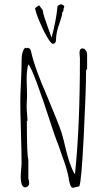

<svg xmlns="http://www.w3.org/2000/svg" viewBox="-20 -884 500 908"><path d="M309 -20Q308 -28 305 -34L306 -37Q298 -84 272 -152L254 -204Q252 -206 235 -255L227 -279Q137 -557 114 -580Q106 -553 106 -510Q106 -487 107 -470L108 -431L107 -407Q106 -396 106 -383Q106 -361 108 -345Q110 -313 110 -313H107Q107 -146 114 -129V-39Q118 -31 118 -18Q118 -10 112.5 -4Q107 2 99 2Q78 2 78 -52L80 -84Q82 -99 82 -117Q82 -165 79 -261Q76 -357 76 -405Q76 -434 79 -494Q82 -553 82 -582V-595Q82 -644 100 -659L103 -656L113 -658Q117 -657 122 -652Q126 -648 126 -643L128 -637Q128 -635 128.5 -633.5Q129 -632 129 -632Q145 -561 201 -433Q258 -298 272 -254Q282 -219 288 -192Q307 -107 333 -61L335 -64Q358 -286 358 -609L357 -621Q356 -626 356 -634Q356 -655 370 -655Q379 -655 385.5 -646Q392 -637 392 -626V-559L387 -551Q387 -456 376 -239Q365 -22 355 -3L338 1V2L337 1L327 4Q319 4 315.5 -2Q312 -8 309 -20ZM146 -846 165 -859 182 -836Q182 -828 190 -802Q200 -774 209.5 -746Q219 -718 224 -706Q247 -793 252 -856L266 -864Q284 -861 284 -852Q284 -851 280 -841L281 -836L273 -821L274 -815L263 -779Q245 -731 245 -698Q245 -677 230 -677Q221 -677 201 -712Q181 -747 164 -789Q147 -831 146 -846Z"/></svg>

Font: Amatic SC
Style: Regular
Weight: 400
Designer: Multiple Designers
Foundry: Vernon Adams
Version: Version 2.505